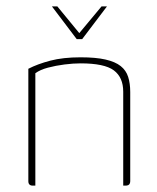

<svg xmlns="http://www.w3.org/2000/svg" viewBox="-20 -583 493 603"><path d="M143 -563H160L229 -479L299 -563H316L238 -460H221ZM83 0Q69 0 69 -14V-367Q98 -382 138 -392.5Q178 -403 233 -403Q281 -403 311.5 -396Q342 -389 359 -375.5Q376 -362 382.5 -341.5Q389 -321 389 -294V-14Q389 -10 387.5 -6.5Q386 -3 382.5 -1.5Q379 0 374 0H367V-295Q367 -340 337.5 -362Q308 -384 233 -384Q210 -384 182.5 -380.5Q155 -377 130.5 -370.5Q106 -364 91 -353V0Z"/></svg>

Font: Genos Thin
Style: Regular
Weight: 100
Designer: Robert E. Leuschke
Foundry: Robert E. Leuschke
Version: Version 1.010